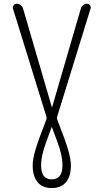

<svg xmlns="http://www.w3.org/2000/svg" viewBox="-20 -750 540 1001"><path d="M248 -84Q213.9 5.9 204.1 43.5Q194.3 81.1 194.3 112.3Q194.3 185.5 250 185.1Q305.7 184.6 305.7 112.3Q305.7 80.1 295.9 42.5Q286.1 4.9 252 -84Q252 -85.9 250 -85.9Q248 -85.9 248 -84ZM221.7 -142.6 47.9 -704.1Q44.9 -713.9 50.8 -722.2Q56.6 -730.5 67.4 -730.5Q79.1 -730.5 88.4 -722.7Q97.7 -714.8 100.6 -704.1L250 -192.4Q250 -191.4 251 -191.4Q252 -191.4 252 -192.4L401.4 -705.1Q404.3 -715.8 413.1 -723.1Q421.9 -730.5 433.6 -730.5Q443.4 -730.5 449.2 -722.2Q455.1 -713.9 452.1 -705.1L278.3 -142.6Q275.4 -134.8 278.3 -127Q322.3 -14.6 335.9 33.2Q349.6 81.1 349.6 112.3Q349.6 169.9 323.7 200.2Q297.9 230.5 250 230.5Q202.1 230.5 176.3 200.2Q150.4 169.9 150.4 112.3Q150.4 81.1 164.1 33.2Q177.7 -14.6 221.7 -127Q224.6 -134.8 221.7 -142.6Z"/></svg>

Font: Rounded Mgen+ 1mn light
Style: Regular
Weight: 200
Designer: [Source Han Sans]
Ryoko NISHIZUKA  (kana & ideographs); Paul D. Hunt (Latin, Greek & Cyrillic); Wenlong ZHANG  (bopomofo
Version: Version 1.059.20150602